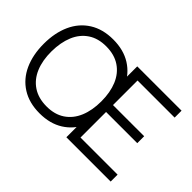

<svg xmlns="http://www.w3.org/2000/svg" viewBox="-129 -1049 1379 1379"><g transform="rotate(45 560.0 -360.0)"><path d="M361.7 15Q256.2 15 181.5 -32.1Q106.8 -79.2 68.4 -163.8Q30 -248.5 30 -360Q30 -471.5 68.4 -556.2Q106.8 -640.8 181.5 -687.9Q256.2 -735 361.7 -735Q467.2 -735 541.8 -687.9Q616.5 -640.8 654.9 -556.2Q693.3 -471.5 693.3 -360Q693.3 -248.5 654.9 -163.8Q616.5 -79.2 541.8 -32.1Q467.2 15 361.7 15ZM361.7 -55.7Q444.3 -55.3 501.2 -93.4Q558 -131.5 586.7 -200.1Q615.3 -268.7 615.3 -360Q615.3 -451.2 586.7 -519.6Q558 -588 501.2 -626Q444.5 -664 361.7 -664.3Q279.3 -664.7 222.5 -626.6Q165.7 -588.5 137.2 -520.1Q108.7 -451.7 108 -360Q107.3 -269.2 136 -200.6Q164.7 -132 221.8 -94Q278.8 -56 361.7 -55.7ZM619.7 0V-720H1069.7V-649.7H693V-400.3H1009.7V-330H693V-70.3H1069.7V0Z"/></g></svg>

Font: Hauora
Style: Regular
Weight: 400
Designer: Wayne Shih
Foundry: WCYS
Version: Version 1.001